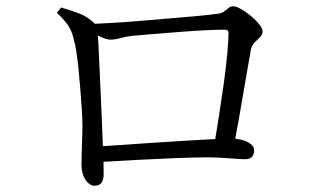

<svg xmlns="http://www.w3.org/2000/svg" viewBox="-20 -648 1040 615"><path d="M665 -175Q672 -217 680.5 -271Q689 -325 696.5 -378.5Q704 -432 708 -476Q712 -520 712 -542Q712 -553 700 -553Q676 -553 636.5 -551Q597 -549 553 -545.5Q509 -542 471.5 -539Q434 -536 413 -534Q388 -532 368 -526.5Q348 -521 334 -521Q321 -521 300.5 -531Q280 -541 268 -549V-571Q293 -572 337 -574.5Q381 -577 433 -581.5Q485 -586 534 -590Q583 -594 620 -597.5Q657 -601 669 -603Q687 -604 696 -610Q705 -616 711.5 -622Q718 -628 727 -628Q736 -628 752 -619Q768 -610 783.5 -597Q799 -584 810 -570.5Q821 -557 821 -548Q821 -537 813 -529Q805 -521 796.5 -513Q788 -505 784 -491Q781 -473 774.5 -437Q768 -401 760.5 -356Q753 -311 744.5 -263.5Q736 -216 728 -174ZM282 -53Q273 -53 263 -61.5Q253 -70 247 -85.5Q241 -101 241 -121Q241 -131 241.5 -152.5Q242 -174 243 -199Q244 -224 244 -246Q244 -269 242 -298Q240 -327 237.5 -359Q235 -391 232 -422Q229 -453 225 -479.5Q221 -506 216 -523Q210 -550 196.5 -569Q183 -588 162 -607L176 -624Q207 -615 233.5 -605Q260 -595 284 -572Q290 -566 291 -561Q292 -556 293 -546Q294 -532 295.5 -500Q297 -468 299 -426Q301 -384 303 -337.5Q305 -291 307 -246Q309 -201 310 -166Q311 -144 311.5 -127.5Q312 -111 312 -90Q312 -72 305 -62.5Q298 -53 282 -53ZM281 -178Q318 -180 366.5 -183.5Q415 -187 467.5 -190.5Q520 -194 569 -197Q618 -200 657.5 -202Q697 -204 720 -204Q741 -204 757.5 -199Q774 -194 784 -186Q794 -178 794 -167Q794 -154 787.5 -146Q781 -138 765 -138Q749 -138 714 -141Q679 -144 644 -144Q602 -144 541 -141.5Q480 -139 412 -135.5Q344 -132 281 -128Z"/></svg>

Font: Noto Serif KR
Style: Regular
Weight: 400
Designer: Ryoko NISHIZUKA  (kana & ideographs); Frank Grießhammer (Latin, Greek & Cyrillic); Wenlong ZHANG  (bopomofo); Sandoll Co
Foundry: Adobe
Version: Version 2.003-H1;hotconv 1.1.1;makeotfexe 2.6.0